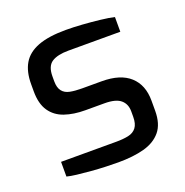

<svg xmlns="http://www.w3.org/2000/svg" viewBox="-104 -635 709 736"><g transform="rotate(-20 250.5 -267.0)"><path d="M257 6Q236 6 207 5Q178 4 147.5 1.5Q117 -1 91.5 -4Q66 -7 51 -11V-71H276Q305 -71 326 -75.5Q347 -80 358.5 -95Q370 -110 370 -139V-161Q370 -191 350 -208Q330 -225 284 -225H206Q159 -225 122.5 -237.5Q86 -250 65.5 -280Q45 -310 45 -361V-390Q45 -441 64.5 -474Q84 -507 127 -523.5Q170 -540 241 -540Q271 -540 307.5 -537.5Q344 -535 379 -531Q414 -527 435 -522V-462H223Q179 -462 155.5 -447Q132 -432 132 -390V-370Q132 -344 143 -330Q154 -316 174.5 -312Q195 -308 223 -308H303Q379 -308 418 -272.5Q457 -237 457 -173V-132Q457 -78 432 -48Q407 -18 362.5 -6Q318 6 257 6Z"/></g></svg>

Font: Exo Thin Medium
Style: Regular
Weight: 500
Version: Version 2.000